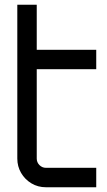

<svg xmlns="http://www.w3.org/2000/svg" viewBox="-20 -790 450 810"><path d="M174 0Q140 0 112.5 -16.5Q85 -33 69 -60.5Q53 -88 53 -121V-770H135V-580H386V-498H135V-121Q135 -105 146.5 -93.5Q158 -82 174 -82H386V0H174Z"/></svg>

Font: Orbitron
Style: Regular
Weight: 400
Designer: Matt McInerney
Foundry: The League of Moveable Type
Version: Version 2.001